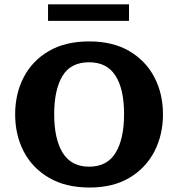

<svg xmlns="http://www.w3.org/2000/svg" viewBox="-20 -839 809 872"><path d="M386.7 12.7Q278.8 12.7 203.1 -31.2Q127.4 -75.2 88.1 -150.4Q48.8 -225.6 48.8 -319.8Q48.8 -413.1 87.6 -488Q126.5 -563 201.4 -606.9Q276.4 -650.9 385.3 -650.9Q492.7 -650.9 567.4 -606.9Q642.1 -563 681.2 -488Q720.2 -413.1 720.2 -319.8Q720.2 -227.1 681.4 -151.6Q642.6 -76.2 568.1 -31.7Q493.7 12.7 386.7 12.7ZM384.8 -82Q466.8 -82 505.1 -145.3Q543.5 -208.5 543.5 -320.3Q543.5 -434.6 504.4 -495.4Q465.3 -556.2 384.8 -556.2Q300.8 -556.2 263.4 -493.4Q226.1 -430.7 226.1 -320.8Q226.1 -207 265.1 -144.5Q304.2 -82 384.8 -82ZM198.2 -744.1V-819.3H565.9V-744.1Z"/></svg>

Font: Kameron
Style: Bold
Weight: 700
Designer: Vernon Adams
Foundry: Vernon Adams
Version: Version 1.100